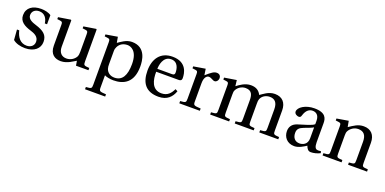

<svg xmlns="http://www.w3.org/2000/svg" viewBox="-11 -1297 4649 2321"><g transform="rotate(20 2313.0 -136.0)"><path d="M47 -167 57 -36C93 -4 154 12 213 12C332 12 400 -51 400 -136C400 -224 346 -264 243 -296C202 -309 136 -330 136 -386C136 -438 176 -467 226 -467C297 -467 331 -412 338 -351H367V-468C334 -492 283 -502 238 -502C130 -502 56 -451 56 -356C56 -273 124 -236 207 -211C252 -197 315 -174 315 -106C315 -55 275 -23 222 -23C141 -23 96 -82 76 -167Z M462 -452 500 -447C526 -443 532 -438 532 -402V-138C532 -23 600 12 674 12C759 12 828 -46 857 -60L867 0H1027V-29C958 -34 952 -36 952 -87V-496L945 -502L788 -477V-452L826 -447C852 -443 858 -438 858 -402V-177C858 -149 855 -127 850 -117C827 -71 779 -42 727 -42C669 -42 626 -78 626 -156V-496L619 -502L462 -477Z M1067 201V230H1326V201C1242 196 1236 194 1236 143V-11C1257 1 1304 12 1350 12C1485 12 1601 -50 1601 -256C1601 -327 1588 -502 1406 -502C1333 -502 1275 -453 1236 -428L1223 -502L1072 -477V-452L1110 -447C1136 -443 1142 -438 1142 -402V143C1142 194 1137 196 1067 201ZM1236 -157V-321C1236 -346 1240 -360 1249 -378C1272 -424 1315 -448 1368 -448C1408 -448 1497 -422 1497 -250C1497 -103 1451 -23 1351 -23C1299 -23 1259 -50 1243 -96C1237 -114 1236 -134 1236 -157Z M1699 -241C1699 -83 1767 12 1930 12C2041 12 2098 -50 2125 -129L2095 -145C2067 -87 2029 -39 1950 -39C1826 -39 1801 -159 1803 -263H2091C2112 -263 2131 -268 2131 -301C2131 -360 2112 -502 1929 -502C1773 -502 1699 -391 1699 -241ZM1804 -301C1804 -342 1819 -467 1923 -467C2016 -467 2027 -372 2027 -333C2027 -314 2021 -301 1993 -301Z M2196 0H2460V-29C2371 -34 2365 -36 2365 -87V-321C2365 -398 2399 -424 2422 -424C2438 -424 2455 -418 2484 -402C2491 -398 2499 -397 2504 -397C2528 -397 2550 -422 2550 -453C2550 -475 2536 -502 2497 -502C2461 -502 2431 -480 2365 -422L2353 -502L2201 -477V-452L2239 -447C2265 -443 2271 -438 2271 -402V-87C2271 -36 2266 -34 2196 -29Z M2593 0H2837V-29C2766 -34 2762 -36 2762 -87V-321C2762 -346 2763 -360 2770 -374C2789 -414 2833 -448 2888 -448C2974 -448 2984 -385 2984 -323V-87C2984 -36 2981 -34 2909 -29V0H3153V-29C3082 -34 3078 -36 3078 -87V-321C3078 -346 3079 -360 3085 -376C3100 -416 3143 -448 3199 -448C3262 -448 3300 -412 3300 -323V-87C3300 -36 3297 -34 3225 -29V0H3469V-29C3398 -34 3394 -36 3394 -87V-343C3394 -444 3340 -502 3245 -502C3163 -502 3104 -447 3069 -425C3045 -472 3007 -502 2937 -502C2860 -502 2797 -452 2762 -426L2753 -502L2598 -477V-452L2636 -447C2662 -443 2668 -438 2668 -402V-87C2668 -36 2665 -34 2593 -29Z M3533 -130C3533 -55 3583 12 3677 12C3735 12 3794 -27 3826 -48C3840 -11 3856 12 3891 12C3928 12 3971 1 4009 -18L4003 -42C3989 -39 3967 -37 3952 -41C3934 -45 3917 -64 3917 -127V-369C3917 -427 3904 -502 3753 -502C3640 -502 3551 -443 3551 -388C3551 -356 3588 -341 3607 -341C3628 -341 3634 -352 3639 -369C3661 -443 3702 -467 3742 -467C3781 -467 3827 -447 3827 -367V-325C3802 -299 3705 -274 3626 -249C3554 -227 3533 -177 3533 -130ZM3634 -144C3634 -191 3656 -215 3712 -236C3752 -251 3805 -270 3827 -284V-143C3827 -62 3765 -41 3726 -41C3664 -41 3634 -85 3634 -144Z M4039 0H4283V-29C4212 -34 4208 -36 4208 -87V-321C4208 -346 4210 -360 4218 -376C4239 -415 4284 -448 4337 -448C4405 -448 4442 -410 4442 -323V-87C4442 -36 4439 -34 4367 -29V0H4611V-29C4540 -34 4536 -36 4536 -87V-343C4536 -444 4481 -502 4389 -502C4315 -502 4269 -466 4207 -426L4193 -502L4044 -477V-452L4082 -447C4108 -443 4114 -438 4114 -402V-87C4114 -36 4111 -34 4039 -29Z"/></g></svg>

Font: Lingua Franca
Style: Regular
Weight: 400
Version: Version 1.19